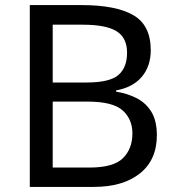

<svg xmlns="http://www.w3.org/2000/svg" viewBox="-20 -734 690 754"><path d="M301 -714Q435 -714 503.5 -674.5Q572 -635 572 -537Q572 -474 537 -432.5Q502 -391 436 -379V-374Q481 -367 517.5 -348Q554 -329 575 -294Q596 -259 596 -203Q596 -106 529.5 -53Q463 0 348 0H97V-714ZM319 -410Q411 -410 445 -439.5Q479 -469 479 -527Q479 -586 437.5 -611.5Q396 -637 305 -637H187V-410ZM187 -335V-76H331Q426 -76 463 -113Q500 -150 500 -210Q500 -266 461.5 -300.5Q423 -335 324 -335Z"/></svg>

Font: Noto Sans Mongolian
Style: Regular
Weight: 400
Designer: Monotype Design Team
Foundry: Monotype Imaging Inc.
Version: Version 3.001; ttfautohint (v1.8.4.7-5d5b)